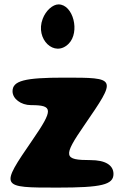

<svg xmlns="http://www.w3.org/2000/svg" viewBox="-20 -903 565 873"><path d="M37 -488C37 -454 75 -425 121 -425C222 -425 223 -405 128 -267C-21 -50 -20 -50 242 -50C442 -50 496 -63 496 -112C496 -152 459 -175 392 -175C269 -175 265 -191 363 -333C512 -550 513 -550 271 -550C92 -550 37 -536 37 -488ZM174 -817C139 -725 228 -640 292 -704C345 -757 313 -883 246 -883C220 -883 188 -855 174 -817Z"/></svg>

Font: Hussar Skorodowane
Style: Bold
Weight: 700
Foundry: Cannot Into Space Fonts
Version: Version 0.892